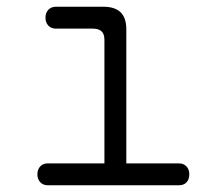

<svg xmlns="http://www.w3.org/2000/svg" viewBox="-20 -550 640 570"><path d="M511 -65Q525 -65 533.5 -56Q542 -47 542 -32.5Q542 -18 534 -9Q526 0 511 0H122Q108 0 99.5 -9Q91 -18 91 -32.5Q91 -47 99.5 -56Q108 -65 122 -65H290V-432Q290 -449 281.5 -457Q273 -465 256 -465H146Q132 -465 123.5 -474Q115 -483 115 -497.5Q115 -512 123.5 -521Q132 -530 146 -530H287Q321 -530 338 -513.5Q355 -497 355 -463V-65Z"/></svg>

Font: Maple Mono NL ExtraLight
Style: Regular
Weight: 275
Monospace: yes
Designer: subframe7536
Version: Version 7.000